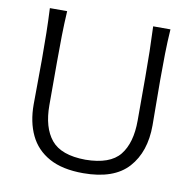

<svg xmlns="http://www.w3.org/2000/svg" viewBox="-80 -794 892 886"><g transform="rotate(10 365.5 -351.0)"><path d="M366 10.5Q268.5 10.5 206.8 -23.5Q145 -57.5 115.8 -118.8Q86.5 -180 86.5 -262.5Q86.5 -294.5 87.2 -353Q88 -411.5 88 -475Q88 -541 87 -597Q86 -653 83 -713H164Q160.5 -653 159.5 -597Q158.5 -541 158.5 -475V-271.5Q158.5 -167 205 -110.2Q251.5 -53.5 365.5 -52.5Q480.5 -53.5 526.2 -110.2Q572 -167 572 -272.5V-475Q572 -541 570.8 -597Q569.5 -653 567 -713H648Q644 -653 643 -597Q642 -541 642 -475Q642 -411.5 642.8 -352.8Q643.5 -294 643.5 -262.5Q643.5 -138 576.8 -63.8Q510 10.5 366 10.5Z"/></g></svg>

Font: Commissioner Flair Light
Style: Regular
Weight: 300
Designer: Kostas Bartsokas
Foundry: Kostas Bartsokas
Version: Version 1.000; ttfautohint (v1.8.3)